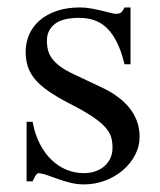

<svg xmlns="http://www.w3.org/2000/svg" viewBox="-20 -480 430 515"><path d="M354.5 -112.8Q354.5 -87.4 342.3 -64.2Q330.1 -41 309.6 -23.4Q289.1 -5.9 262 4.4Q234.9 14.6 205.1 14.6Q187 14.6 170.2 10.5Q153.3 6.3 137.9 1Q122.6 -4.4 109.1 -9.3Q95.7 -14.2 84.5 -15.6Q79.1 -15.6 74.7 -7.8Q70.3 0 67.4 6.3H51.3V-153.3H67.4Q73.7 -119.1 87.2 -93.5Q100.6 -67.9 118.9 -50.5Q137.2 -33.2 159.2 -24.4Q181.2 -15.6 205.1 -15.6Q223.1 -15.6 237.3 -21Q251.5 -26.4 261.2 -35.4Q271 -44.4 276.4 -56.4Q281.7 -68.4 281.7 -81.5Q282.2 -98.1 278.1 -112.1Q273.9 -126 261.7 -139.4Q249.5 -152.8 227.3 -167.7Q205.1 -182.6 168.5 -201.2Q132.8 -219.7 109.6 -235.8Q86.4 -252 73 -268.6Q59.6 -285.2 54.2 -302.7Q48.8 -320.3 48.8 -340.8Q48.8 -365.7 58.3 -387.5Q67.9 -409.2 86.4 -425.3Q105 -441.4 132.1 -450.7Q159.2 -460 194.3 -460Q209.5 -460 224.4 -457.3Q239.3 -454.6 252.4 -451.4Q265.6 -448.2 275.9 -445.6Q286.1 -442.9 292 -442.9Q298.8 -442.9 303.5 -445.6Q308.1 -448.2 314 -460H330.1V-307.6H314Q305.2 -343.8 293 -367.7Q280.8 -391.6 265.6 -405.8Q250.5 -419.9 232.2 -426Q213.9 -432.1 192.9 -432.1Q147.9 -432.1 127.2 -415.8Q106.4 -399.4 106 -373.5Q105.5 -360.4 108.2 -347.9Q110.8 -335.4 118.9 -324Q127 -312.5 141.4 -301.8Q155.8 -291 179.2 -280.3L251.5 -246.1Q302.2 -222.7 328.4 -189Q354.5 -155.3 354.5 -112.8Z"/></svg>

Font: Doulos SIL Compact
Style: Regular
Weight: 400
Designer: Walt Agee, Victor Gaultney, Peter Martin, Debbi Hosken
Foundry: SIL International
Version: Version 4.110; 2011; Maintenance release ; LnSpcTght